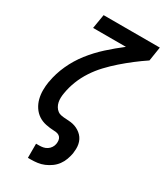

<svg xmlns="http://www.w3.org/2000/svg" viewBox="-231 -825 968 1130"><g transform="rotate(30 253.0 -260.0)"><path d="M158 215V119H178Q192 119 205.5 116.5Q219 114 231.5 106Q244 98 252 85.5Q260 73 262 60Q264 48 262.5 36Q261 24 254 15.5Q247 7 236 3.5Q225 0 213 0Q183 -1 154.5 -7Q126 -13 103.5 -28Q81 -43 65.5 -66.5Q50 -90 43 -117.5Q36 -145 36 -174.5Q36 -204 41 -234Q42 -235 42 -235.5Q42 -236 42 -237Q52 -296 78.5 -354Q105 -412 144.5 -462.5Q184 -513 232 -556.5Q280 -600 331 -639H108L124 -735H506L491 -639Q452 -613 415 -584.5Q378 -556 342.5 -525Q307 -494 275 -460Q243 -426 217.5 -387Q192 -348 175.5 -306Q159 -264 152 -221Q149 -205 148.5 -189Q148 -173 151 -158.5Q154 -144 161.5 -131Q169 -118 180.5 -109.5Q192 -101 207.5 -98.5Q223 -96 239 -95.5Q255 -95 270.5 -93Q286 -91 300 -86Q314 -81 326.5 -73Q339 -65 349 -54.5Q359 -44 365.5 -31Q372 -18 375 -3Q378 12 377.5 28Q377 44 375 59Q371 81 363 103Q355 125 341 144Q327 163 307.5 177Q288 191 266.5 200Q245 209 222.5 212Q200 215 178 215Z"/></g></svg>

Font: Iosevka SS04 Oblique
Style: Bold
Weight: 700
Italic angle: -9°
Monospace: yes
Designer: Belleve Invis
Foundry: Belleve Invis
Version: Version 19.0.0; ttfautohint (v1.8.4)